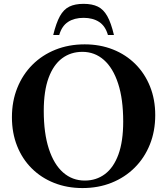

<svg xmlns="http://www.w3.org/2000/svg" viewBox="-20 -942 848 974"><path d="M409.5 -717Q487.5 -717 553 -691Q618.5 -665 666.5 -617.2Q714.5 -569.5 741 -503.5Q767.5 -437.5 767.5 -358Q767.5 -276.5 740.2 -208.8Q713 -141 663.2 -91.5Q613.5 -42 546.2 -15Q479 12 398.5 12Q320.5 12 254.8 -14Q189 -40 141 -87.8Q93 -135.5 66.8 -201.5Q40.5 -267.5 40.5 -347.5Q40.5 -428.5 67.8 -496.2Q95 -564 144.5 -613.5Q194 -663 261.5 -690Q329 -717 409.5 -717ZM410 -26Q468.5 -26 512.5 -59Q556.5 -92 580.8 -158.5Q605 -225 605 -325.5Q605 -439.5 579.2 -518.2Q553.5 -597 507 -638Q460.5 -679 398 -679Q339 -679 295 -646.2Q251 -613.5 226.5 -547Q202 -480.5 202 -379.5Q202 -266 227.8 -187Q253.5 -108 300.2 -67Q347 -26 410 -26ZM404 -851.5Q357 -851.5 325.2 -830.8Q293.5 -810 280.5 -764.5H250Q265 -826 284 -860.2Q303 -894.5 331.8 -908.5Q360.5 -922.5 404 -922.5Q447.5 -922.5 476.2 -908.5Q505 -894.5 524.2 -860.2Q543.5 -826 558 -764.5H527.5Q514.5 -810 482.8 -830.8Q451 -851.5 404 -851.5Z"/></svg>

Font: Newsreader 60pt SemiBold
Style: Regular
Weight: 600
Designer: Hugues Gentile
Foundry: Production Type
Version: Version 1.003